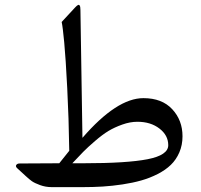

<svg xmlns="http://www.w3.org/2000/svg" viewBox="-20 -769 824 789"><path d="M310.5 -728.5 318.8 -202.6Q460 -365.7 569.3 -365.7Q645.5 -365.7 687.7 -320.3Q730 -274.9 730 -209Q730 -172.9 717 -142.8Q704.1 -112.8 682.1 -91.6Q660.2 -70.3 628.2 -54Q596.2 -37.6 561 -27.6Q525.9 -17.6 483.6 -11.2Q441.4 -4.9 402.1 -2.4Q362.8 0 319.3 0H192.9Q167.5 0 144.8 -8.3Q122.1 -16.6 111.1 -24.4Q100.1 -32.2 85.9 -45.4L50.3 -78.1Q43 -85 46.9 -91.1Q50.8 -97.2 61 -97.2L223.6 -98.1L264.6 -149.4Q262.7 -283.2 256.3 -406.7Q250 -530.3 243.9 -595Q237.8 -659.7 233.4 -678.7L288.6 -738.3Q295.9 -746.1 300.3 -748.3Q304.7 -750.5 307.6 -746.1Q310.5 -741.7 310.5 -728.5ZM277.3 -98.1H322.8Q501.5 -98.1 586.4 -114.7Q671.4 -131.3 671.4 -172.4Q671.4 -212.9 635.3 -240.7Q599.1 -268.6 544.9 -268.6Q514.6 -268.6 482.4 -257.1Q450.2 -245.6 425.5 -230.7Q400.9 -215.8 370.4 -189.5Q339.8 -163.1 322.3 -145.3Q304.7 -127.4 277.3 -98.1Z"/></svg>

Font: Parastoo FD
Style: FD
Weight: 400
Foundry: Saber Rastikerdar (saber.rastikerdar@gmail.com)
Version: Version 2.0.1